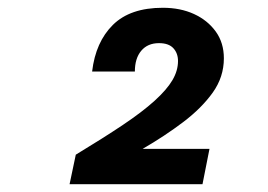

<svg xmlns="http://www.w3.org/2000/svg" viewBox="-20 -775 690 494"><path d="M159 -301 175 -377Q246 -420 296 -453.5Q346 -487 377.5 -515.5Q409 -544 423.5 -568.5Q438 -593 438 -618Q438 -638 426 -651Q414 -664 389 -664Q360 -664 343.5 -644.5Q327 -625 327 -591H217Q226 -667 270.5 -711Q315 -755 399 -755Q444 -755 479 -739Q514 -723 535 -694Q556 -665 556 -625Q556 -577 527.5 -537Q499 -497 451.5 -461Q404 -425 347 -392H519L501 -301Z"/></svg>

Font: Azeret Mono Thin SemiBold
Style: Italic
Weight: 600
Italic angle: -12°
Version: Version 1.002